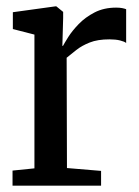

<svg xmlns="http://www.w3.org/2000/svg" viewBox="-20 -585 438 605"><path d="M19.5 0V-47.5L88.5 -54.5V-476L20.5 -493.5V-546.5L154.5 -565H157.5L179 -547.5V-528.5L176.5 -440.5H178.5Q183 -449 195.2 -468.5Q207.5 -488 228 -509.2Q248.5 -530.5 278 -545.8Q307.5 -561 346 -561Q357 -561 364.8 -559.5Q372.5 -558 377.5 -556V-449.5Q372.5 -454 358.5 -457.5Q344.5 -461 325 -461Q287.5 -461 262.5 -451Q237.5 -441 220.5 -427.5Q203.5 -414 190 -403L191 -55.5L298.5 -46.5V0Z"/></svg>

Font: Merriweather 24pt SemiCondensed
Style: Regular
Weight: 400
Width: 4
Designer: Eben Sorkin
Foundry: Eben Sorkin
Version: Version 2.100